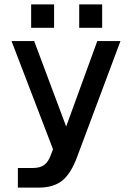

<svg xmlns="http://www.w3.org/2000/svg" viewBox="-20 -686 598 870"><path d="M338.9 -666H442.9V-560.1H338.9ZM121.1 -666H225.1V-560.1H121.1ZM61 75.2H128.9Q161.1 75.2 179.9 61.8Q198.7 48.3 210 17.1L220.2 -9.8L32.2 -500H134.8L279.8 -112.8L420.9 -500H525.9L329.1 25.9Q301.3 101.1 261.7 132.6Q222.2 164.1 155.8 164.1H61Z"/></svg>

Font: Overused Grotesk Medium
Style: Regular
Weight: 500
Version: Version 0.002